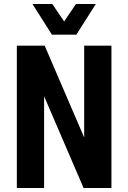

<svg xmlns="http://www.w3.org/2000/svg" viewBox="-20 -938 640 958"><path d="M64 0V-710H203L400 -252V-710H536V0H397L200 -458V0ZM142 -918H241L300 -831L359 -918H458L361 -765H239Z"/></svg>

Font: Geist Mono
Style: Bold
Weight: 700
Monospace: yes
Designer: Basement.studio, Andrés Briganti, Mateo Zaragoza
Foundry: Basement.studio, Vercel, Andrés Briganti, Guido Ferreyra, Mateo Zaragoza
Version: Version 1.500; ttfautohint (v1.8.4.7-5d5b)